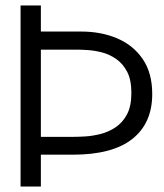

<svg xmlns="http://www.w3.org/2000/svg" viewBox="-20 -680 599 700"><path d="M55 0V-660H129V-565H276Q349 -565 407.5 -540Q466 -515 500.5 -464.5Q535 -414 535 -337Q535 -231 462.5 -173.5Q390 -116 245 -116H129V0ZM260 -499H129V-181H243Q262 -181 289.5 -182.5Q317 -184 346.5 -191.5Q376 -199 401.5 -216Q427 -233 443 -263Q459 -293 459 -341Q459 -389 443.5 -418.5Q428 -448 403.5 -465Q379 -482 351.5 -489Q324 -496 299.5 -497.5Q275 -499 260 -499Z"/></svg>

Font: Bricolage Grotesque 96pt Light
Style: Regular
Weight: 300
Designer: Mathieu Triay
Foundry: Atelier Triay
Version: Version 1.001; ttfautohint (v1.8.4.7-5d5b);gftools[0.9.33.de